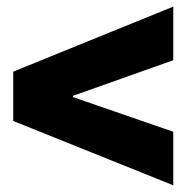

<svg xmlns="http://www.w3.org/2000/svg" viewBox="-20 -596 582 574"><path d="M498 -42 19.5 -234.4V-381.8L498 -576.2V-416L198.2 -309.6V-305.7L498 -202.1Z"/></svg>

Font: Reddit Sans Black
Style: Regular
Weight: 900
Version: Version 1.014